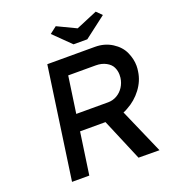

<svg xmlns="http://www.w3.org/2000/svg" viewBox="-158 -1011 1010 1129"><g transform="rotate(-20 347.5 -446.0)"><path d="M98 0 198 -700H496Q556 -700 602.5 -670.5Q649 -641 668.5 -597.5Q688 -554 688 -512Q688 -495 685 -477Q677 -420 640 -371Q603 -322 549 -293Q536 -285 522 -280L645 1L514 0L403 -263H244L206 0ZM258 -367H458Q487 -367 512.5 -381.5Q538 -396 554.5 -421.5Q571 -447 575 -478Q576 -488 576 -497Q576 -521 565.5 -543.5Q555 -566 527.5 -581Q500 -596 463 -596H291ZM383 -757 278 -860 321 -893 438 -837 571 -893 604 -860 469 -757Z"/></g></svg>

Font: Lexend
Style: Italic
Weight: 400
Italic angle: -8.13011°
Designer: Bonnie Shaver-Troup, Thomas Jockin
Foundry: Lexend
Version: Version 1.007